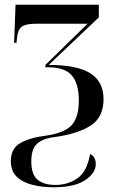

<svg xmlns="http://www.w3.org/2000/svg" viewBox="-20 -556 506 816"><path d="M207 240Q161 240 119.5 230Q78 220 52 196Q26 172 26 129Q26 75 66.5 52Q107 29 172 21Q252 10 283.5 -23Q315 -56 315 -129Q315 -201 285 -235.5Q255 -270 186 -270H173V-280L352 -455H130Q89 -455 72 -442Q55 -429 52 -392L50 -374H40L46 -536H400V-482L187 -280Q308 -280 364 -244.5Q420 -209 420 -135Q420 -57 365 -22Q310 13 215 26Q163 32 138 54.5Q113 77 113 129Q113 187 140.5 208.5Q168 230 215 230Q269 230 309.5 201.5Q350 173 363 98Q387 111 387 141Q387 180 341.5 210Q296 240 207 240Z"/></svg>

Font: Noto Serif Display SemiCondensed Medium
Style: Regular
Weight: 500
Width: 4
Designer: Monotype Design Team
Foundry: Monotype Imaging Inc.
Version: Version 2.009